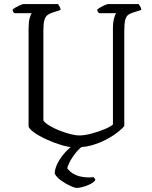

<svg xmlns="http://www.w3.org/2000/svg" viewBox="-20 -727 751 947"><path d="M352 0Q321 0 283 -11.5Q245 -23 209 -39.5Q173 -56 148.5 -73.5Q124 -91 121 -103V-585Q121 -617 126 -636.5Q131 -656 137 -662H51Q49 -663 45.5 -668Q42 -673 42 -679Q46 -684 57.5 -690.5Q69 -697 80.5 -702Q92 -707 97 -707H266Q269 -703 273.5 -695.5Q278 -688 279 -678L239 -665Q224 -660 214 -652.5Q204 -645 199 -628Q194 -611 194 -578V-132Q204 -119 226 -106Q248 -93 275 -82.5Q302 -72 327.5 -65.5Q353 -59 371 -59Q397 -59 431 -68Q465 -77 495 -89.5Q525 -102 537 -113V-585Q537 -617 542.5 -636.5Q548 -656 553 -662H469Q466 -664 463 -668.5Q460 -673 459 -679Q464 -684 475 -690.5Q486 -697 497.5 -702Q509 -707 515 -707H664Q667 -703 671.5 -695.5Q676 -688 677 -678L636 -665Q620 -660 610.5 -652Q601 -644 597 -626Q593 -608 593 -573V-105Q576 -85 540.5 -60.5Q505 -36 456.5 -18Q408 0 352 0ZM356 200Q350 200 327.5 190Q305 180 282 164Q259 148 250 129Q250 107 263 80.5Q276 54 297.5 29Q319 4 345 -14H399Q372 3 352.5 28Q333 53 322.5 74.5Q312 96 312 104Q335 133 370 142Q405 151 442 147Q444 150 447 153.5Q450 157 450 162Q437 178 407 189Q377 200 356 200Z"/></svg>

Font: Texturina 72pt Light
Style: Regular
Weight: 300
Designer: Guillermo Torres Carreño
Foundry: Omnibus-Type
Version: Version 1.002; ttfautohint (v1.8.3)